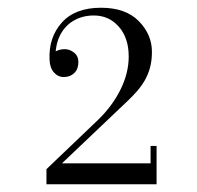

<svg xmlns="http://www.w3.org/2000/svg" viewBox="-20 -933 510 496"><path d="M100 -457V-496L234 -624Q270.5 -659.5 291.5 -702Q312.5 -744.5 312.5 -787Q312.5 -835 287 -864Q261.5 -893 222.5 -893Q192.5 -893 169.2 -879Q146 -865 134 -839.5Q122 -814 123.5 -779.5H108.5Q108.5 -790 120.2 -798Q132 -806 147 -806Q160 -806 171.2 -797.2Q182.5 -788.5 182.5 -772.5Q182.5 -754.5 171.8 -744.2Q161 -734 145 -734Q129.5 -734 119 -746.2Q108.5 -758.5 108 -779.5Q105.5 -836.5 139.8 -874.8Q174 -913 241 -913Q304.5 -913 338.5 -878.5Q372.5 -844 372.5 -799Q372.5 -776.5 367.5 -758.2Q362.5 -740 353.8 -725Q345 -710 334 -697.5Q323 -685 310.5 -673L140 -511H369V-556H384.5V-457Z"/></svg>

Font: Bodoni Moda 9pt
Style: Regular
Weight: 400
Designer: Owen Earl
Foundry: indestructible type
Version: Version 2.005